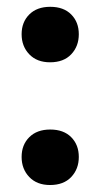

<svg xmlns="http://www.w3.org/2000/svg" viewBox="-20 -531 295 564"><path d="M127 -348Q88.5 -348 66 -371.5Q43.5 -395 43.5 -430.5Q43.5 -466 66 -488.5Q88.5 -511 127.5 -511Q167 -511 189.2 -488.5Q211.5 -466 211.5 -430.5Q211.5 -395 189.2 -371.5Q167 -348 127 -348ZM127 12.5Q88.5 12.5 66 -11Q43.5 -34.5 43.5 -70Q43.5 -105.5 66 -128Q88.5 -150.5 127.5 -150.5Q167 -150.5 189.2 -128Q211.5 -105.5 211.5 -70Q211.5 -34.5 189.2 -11Q167 12.5 127 12.5Z"/></svg>

Font: Commissioner SemiBold
Style: Regular
Weight: 600
Designer: Kostas Bartsokas
Foundry: Kostas Bartsokas
Version: Version 1.000; ttfautohint (v1.8.3)